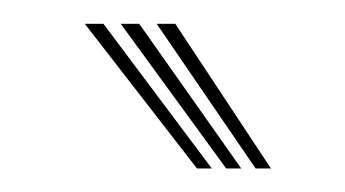

<svg xmlns="http://www.w3.org/2000/svg" viewBox="-20 -788 293 163"><path d="M147.2 -645 52 -767.8H67.8L159.8 -645ZM172 -645 82.5 -767.8H98.2L184.8 -645ZM197 -645 113 -767.8H128.8L210 -645Z"/></svg>

Font: Big Shoulders Inline Display Thin
Style: Regular
Weight: 400
Version: Version 2.002